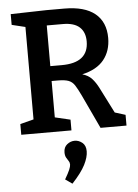

<svg xmlns="http://www.w3.org/2000/svg" viewBox="-64 -751 793 1105"><g transform="rotate(-5 332.0 -198.0)"><path d="M40 0V-62L118 -82V-616L40 -635V-697L246 -702H350Q467 -702 527 -653Q587 -604 587 -512Q587 -437 546 -386Q505 -335 420 -316Q455 -306 475.5 -283.5Q496 -261 513 -227L587 -81L648 -62V0H498L407 -194Q388 -234 374 -255.5Q360 -277 338.5 -285Q317 -293 278 -293H241V-83L330 -62V0ZM334 -614H241V-379H307Q462 -379 462 -503Q462 -556 430.5 -585Q399 -614 334 -614ZM309 306 269 278Q289 244 297 225Q305 206 305 195Q305 183 298.5 174Q292 165 285.5 153Q279 141 279 123Q279 93 299 77Q319 61 343 61Q367 61 387 77.5Q407 94 407 127Q407 161 385 204.5Q363 248 309 306Z"/></g></svg>

Font: Bitter SemiBold
Style: Regular
Weight: 600
Designer: Sol Matas, and Bitter project Authors
Foundry: Sol Matas
Version: Version 2.001